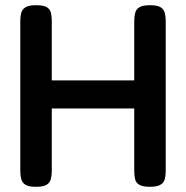

<svg xmlns="http://www.w3.org/2000/svg" viewBox="-20 -709 715 738"><path d="M556 9Q528 9 515 1Q502 -7 499 -21.5Q496 -36 496 -52V-629Q496 -645 499.5 -659Q503 -673 515.5 -681Q528 -689 557 -689Q585 -689 597.5 -681Q610 -673 613.5 -659Q617 -645 617 -628V-51Q617 -35 613.5 -21Q610 -7 597 1Q584 9 556 9ZM118 9Q90 9 77.5 1Q65 -7 61.5 -21.5Q58 -36 58 -52V-629Q58 -645 61.5 -659Q65 -673 78 -681Q91 -689 119 -689Q148 -689 160.5 -681Q173 -673 176 -659Q179 -645 179 -628V-51Q179 -35 175.5 -21Q172 -7 159.5 1Q147 9 118 9ZM147 -292V-400H512L511 -292Z"/></svg>

Font: Fredoka Light Medium
Style: Regular
Weight: 500
Version: Version 2.001